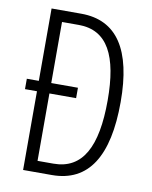

<svg xmlns="http://www.w3.org/2000/svg" viewBox="-81 -868 661 836"><g transform="rotate(10 249.0 -450.0)"><path d="M210 -807H79V-487H26V-441H79V-93H206C368 -93 446 -218 446 -458C446 -688 369 -807 210 -807ZM208 -757C336 -757 389 -651 389 -455C389 -250 333 -143 204 -143H134V-441H252V-487H134V-757Z"/></g></svg>

Font: Noto Sans Kannada UI ExtraCondensed Light
Style: Regular
Weight: 300
Width: 2
Designer: Jelle Bosma - Monotype Design Team
Foundry: Monotype Imaging Inc.
Version: Version 2.005